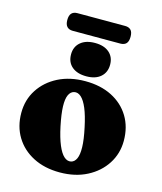

<svg xmlns="http://www.w3.org/2000/svg" viewBox="-124 -931 873 1035"><g transform="rotate(15 312.0 -413.0)"><path d="M315.5 -497Q400.5 -497 464 -464.8Q527.5 -432.5 562.8 -374.5Q598 -316.5 598 -239.5Q598 -168.5 561 -111Q524 -53.5 458.8 -19.8Q393.5 14 307.5 14Q222.5 14 159 -18.8Q95.5 -51.5 60.2 -109.5Q25 -167.5 25 -243.5Q25 -316 62 -373.2Q99 -430.5 164.2 -463.8Q229.5 -497 315.5 -497ZM352 -58.5Q371 -63 381 -85Q391 -107 390 -149Q389 -191 375 -255.5Q362 -317.5 345.8 -356.5Q329.5 -395.5 310.5 -412.5Q291.5 -429.5 271 -424.5Q252 -420 242 -398Q232 -376 233.2 -334.2Q234.5 -292.5 248 -227.5Q261 -166 277.5 -126.8Q294 -87.5 312.8 -70.8Q331.5 -54 352 -58.5ZM312 -523.5Q261 -523.5 231.8 -548.2Q202.5 -573 202.5 -617Q202.5 -659.5 231.8 -684.5Q261 -709.5 312 -709.5Q363 -709.5 391.8 -684.5Q420.5 -659.5 420.5 -617Q420.5 -574 391.8 -548.8Q363 -523.5 312 -523.5ZM135 -790.5Q135 -816.5 146.2 -828.2Q157.5 -840 178 -840H445Q465.5 -840 476.8 -828.5Q488 -817 488 -791Q488 -765 476.8 -753.2Q465.5 -741.5 445 -741.5H178Q157.5 -741.5 146.2 -753.5Q135 -765.5 135 -790.5Z"/></g></svg>

Font: Fraunces
Style: Regular
Weight: 900
Version: Version 1.000;[b76b70a41]